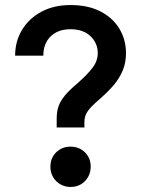

<svg xmlns="http://www.w3.org/2000/svg" viewBox="-20 -731 560 762"><path d="M205 -225V-260Q205 -288 212.5 -309.5Q220 -331 238 -352.5Q256 -374 287 -400Q325 -433 346.5 -461Q368 -489 368 -520Q368 -560 339 -587.5Q310 -615 260 -615Q210 -615 181 -586.5Q152 -558 152 -510H40Q40 -567 67.5 -612.5Q95 -658 144.5 -684.5Q194 -711 260 -711Q329 -711 378 -686Q427 -661 453.5 -617.5Q480 -574 480 -520Q480 -482 467 -451Q454 -420 431.5 -393.5Q409 -367 379 -341Q357 -322 343 -307.5Q329 -293 322 -279Q315 -265 315 -245V-225ZM260 11Q238 11 219.5 0.5Q201 -10 190.5 -28.5Q180 -47 180 -69Q180 -104 203 -126.5Q226 -149 260 -149Q294 -149 317 -126.5Q340 -104 340 -69Q340 -47 329.5 -28.5Q319 -10 301 0.5Q283 11 260 11Z"/></svg>

Font: Golos Text Medium
Style: Regular
Weight: 500
Designer: A.Korolkova, Vitaly Kuzmin
Foundry: ParaType Ltd
Version: Version 2.004